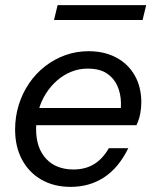

<svg xmlns="http://www.w3.org/2000/svg" viewBox="-20 -720 603 750"><path d="M256 10Q191 10 142 -18Q93 -46 66 -96.5Q39 -147 39 -214Q39 -265 53.5 -311Q68 -357 94 -395Q120 -433 156 -461Q192 -489 235 -504.5Q278 -520 326 -520Q388 -520 434.5 -495Q481 -470 506.5 -425Q532 -380 532 -320Q532 -297 527.5 -274.5Q523 -252 513 -231H100L115 -298H478L444 -244Q453 -281 452.5 -317.5Q452 -354 438.5 -384.5Q425 -415 397 -433.5Q369 -452 322 -452Q289 -452 259 -440Q229 -428 204 -406.5Q179 -385 160 -355.5Q141 -326 131 -290.5Q121 -255 121 -216Q121 -142 160 -100Q199 -58 267 -58Q313 -58 347 -78.5Q381 -99 405 -141H481Q444 -65 387 -27.5Q330 10 256 10ZM191 -642 205 -700H551L537 -642Z"/></svg>

Font: Instrument Sans
Style: Italic
Weight: 400
Italic angle: -13°
Designer: Rodrigo Fuenzalida
Foundry: fragTYPE
Version: Version 1.000;gftools[0.9.28]